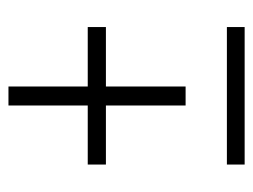

<svg xmlns="http://www.w3.org/2000/svg" viewBox="-94 -518 612 465"><g transform="rotate(-90 212.5 -286.0)"><path d="M189 -143V-336H46V-380H189V-572H235V-380H379V-336H235V-143ZM46 0V-43H379V0Z"/></g></svg>

Font: Noto Serif ExtraCondensed Light
Style: Regular
Weight: 300
Width: 2
Designer: Monotype Design Team
Foundry: Monotype Imaging Inc.
Version: Version 2.014; ttfautohint (v1.8.4.7-5d5b)